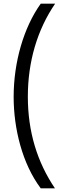

<svg xmlns="http://www.w3.org/2000/svg" viewBox="-20 -819 352 1055"><path d="M55 -287C55 -113 102 80 204 216H282C184 71 133 -96 133 -288C133 -479 184 -654 283 -799H204C110 -668 55 -477 55 -287Z"/></svg>

Font: Noto Sans Sinhala SemiCondensed
Style: Regular
Weight: 400
Width: 4
Designer: Jelle Bosma - Monotype Design Team
Foundry: Monotype Imaging Inc.
Version: Version 2.006